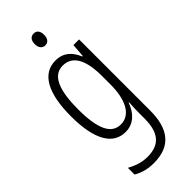

<svg xmlns="http://www.w3.org/2000/svg" viewBox="-308 -774 1057 1057"><g transform="rotate(-45 221.0 -245.5)"><path d="M221 -732C196 -732 184 -713 184 -686C184 -659 197 -640 221 -640C244 -640 257 -658 257 -686C257 -713 246 -732 221 -732ZM201 -542C97 -542 44 -443 44 -264C44 -81 99 10 196 10C258 10 300 -31 322 -93H325C322 -57 322 -28 322 -2V30C322 146 275 192 184 192C142 192 106 180 65 158V210C101 231 139 241 185 241C317 241 375 164 375 20V-532H331L325 -453H321C299 -506 263 -542 201 -542ZM209 -494C289 -494 322 -419 322 -300V-233C322 -125 287 -38 207 -38C135 -38 99 -108 99 -264C99 -407 130 -494 209 -494Z"/></g></svg>

Font: Noto Sans Gurmukhi UI ExtraCondensed Light
Style: Regular
Weight: 300
Width: 2
Designer: Jelle Bosma - Monotype Design Team
Foundry: Monotype Imaging Inc.
Version: Version 2.004